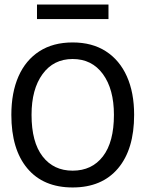

<svg xmlns="http://www.w3.org/2000/svg" viewBox="-20 -815 640 846"><path d="M300 11Q171 11 100.5 -73Q30 -157 30 -309Q30 -407 61.5 -478.5Q93 -550 153.5 -589Q214 -628 300 -628Q386 -628 446.5 -589Q507 -550 539 -478.5Q571 -407 571 -309Q571 -157 500 -73Q429 11 300 11ZM300 -63Q385 -63 433.5 -126Q482 -189 482 -309Q482 -422 433.5 -488.5Q385 -555 300 -555Q216 -555 167.5 -488.5Q119 -422 119 -309Q119 -189 167.5 -126Q216 -63 300 -63ZM143 -731V-795H458V-731Z"/></svg>

Font: Inconsolata Expanded Medium
Style: Regular
Weight: 500
Width: 7
Monospace: yes
Designer: Raph Levien, Cyreal, Brenton Simpson
Foundry: Raph Levien, Cyreal, Google
Version: Version 3.001; ttfautohint (v1.8.2.53-6de2)